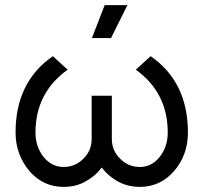

<svg xmlns="http://www.w3.org/2000/svg" viewBox="-20 -720 797 752"><path d="M187 -500Q41 -399 41 -201Q41 -157 55 -119Q69 -81 96 -49Q150 12 229 12Q252 12 273.5 7Q295 2 314 -9Q333 -19 349 -32.5Q365 -46 378 -64Q392 -46 408 -32.5Q424 -19 442 -9Q481 12 528 12Q607 12 661 -49Q716 -112 716 -201Q716 -399 570 -500L512 -447Q637 -357 637 -201Q637 -173 629 -149Q621 -125 605 -105Q574 -66 528 -66Q482 -66 450 -99Q418 -131 418 -176V-345H339V-176Q339 -154 331 -134Q323 -114 307 -99Q275 -66 229 -66Q183 -66 151 -105Q119 -145 119 -201Q119 -357 245 -447ZM340 -571H415L479 -700H390Z"/></svg>

Font: Unageo
Style: Regular
Weight: 400
Designer: Richard Sepsi
Foundry: Richard Sepsi
Version: Version 2.000